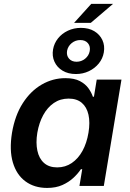

<svg xmlns="http://www.w3.org/2000/svg" viewBox="-20 -946 659 977"><path d="M219.7 10.3Q154.8 10.3 109.4 -23.2Q64 -56.6 45.4 -119.4Q26.9 -182.1 41 -270Q56.2 -359.4 96.2 -421.4Q136.2 -483.4 192.6 -515.9Q249 -548.3 312.5 -548.3Q358.4 -548.3 386.5 -533.4Q414.6 -518.6 430.2 -496.6Q445.8 -474.6 452.6 -453.6H458L472.2 -541H598.1L508.3 0H384.3L398.4 -85H391.6Q377 -63 353.8 -41.3Q330.6 -19.5 297.6 -4.6Q264.6 10.3 219.7 10.3ZM271 -94.2Q312.5 -94.2 345.2 -116.5Q377.9 -138.7 399.7 -178.2Q421.4 -217.8 430.2 -270.5Q439 -323.2 430.2 -362.3Q421.4 -401.4 396 -422.9Q370.6 -444.3 329.1 -444.3Q286.6 -444.3 253.9 -421.9Q221.2 -399.4 200 -360.4Q178.7 -321.3 169.9 -270.5Q161.6 -219.2 170.2 -179.2Q178.7 -139.2 204.1 -116.7Q229.5 -94.2 271 -94.2ZM356.9 -829.6 444.3 -926.3H555.2L441.9 -829.6ZM366.2 -569.3Q326.7 -569.3 298.3 -586.4Q270 -603.5 257.1 -632.1Q244.1 -660.6 250 -694.8Q255.4 -725.6 275.1 -750.5Q294.9 -775.4 325.4 -789.8Q356 -804.2 391.6 -804.2Q431.6 -804.2 459.7 -787.4Q487.8 -770.5 501 -742.2Q514.2 -713.9 508.3 -679.2Q502.9 -647.9 482.7 -623Q462.4 -598.1 432.1 -583.7Q401.9 -569.3 366.2 -569.3ZM369.6 -631.8Q394 -631.8 413.1 -647.2Q432.1 -662.6 436.5 -686Q440.9 -710 427.5 -726.1Q414.1 -742.2 388.7 -742.2Q363.8 -742.2 344.7 -726.6Q325.7 -710.9 321.3 -687.5Q317.4 -663.6 331.1 -647.7Q344.7 -631.8 369.6 -631.8Z"/></svg>

Font: Inter 17pt SemiBold
Style: Italic
Weight: 600
Italic angle: -9.3988°
Version: Version 4.001;git-66647c0bb